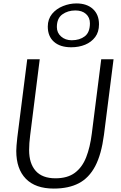

<svg xmlns="http://www.w3.org/2000/svg" viewBox="-20 -1093 704 1121"><path d="M294 8Q187 8 131 -49.2Q75 -106.5 75 -212Q75 -224 76.5 -243.5Q78 -263 81 -290L139 -747H212L156 -302Q153 -279 151.5 -257.5Q150 -236 150 -217Q150 -138.5 188.5 -95.2Q227 -52 304 -52Q374 -52 417 -84Q460 -116 483 -174.5Q506 -233 516 -313L571 -747H643L587 -306Q579.5 -249 566.8 -203.2Q554 -157.5 536 -123Q499.5 -54 440 -23Q380.5 8 294 8ZM396 -817Q331 -817 295 -849Q259 -881 259 -938Q259 -981 284 -1012Q309 -1042 347.8 -1057.5Q386.5 -1073 426 -1073Q487 -1073 522.5 -1040.5Q558 -1008 558 -951Q558 -906.5 536 -877Q513.5 -847 477 -832Q440.5 -817 396 -817ZM399 -858Q445 -858 475 -881Q505 -904 505 -957Q505 -991 482 -1011.5Q459 -1032 420 -1032Q376 -1032 344 -1009Q312 -986 312 -935Q312 -901.5 336.8 -879.8Q361.5 -858 399 -858Z"/></svg>

Font: Koeln Type Sans Light
Style: Italic
Weight: 300
Italic angle: -7.5°
Designer: Eben Sorkin
Foundry: Eben Sorkin
Version: Version 2.001